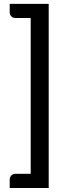

<svg xmlns="http://www.w3.org/2000/svg" viewBox="-20 -790 350 960"><path d="M223.5 150H28.5V107.5Q28.5 96 36.5 87.5Q44.5 79 57.5 79H133.5V-700H57.5Q44.5 -700 36.5 -708.2Q28.5 -716.5 28.5 -728V-770.5H223.5Z"/></svg>

Font: Lato 2
Style: Regular
Weight: 600
Designer: Lukasz Dziedzic with Adam Twardoch and Botio Nikoltchev
Foundry: tyPoland Lukasz Dziedzic
Version: Version 2.015; 2015-08-06; http://www.latofonts.com/